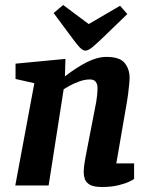

<svg xmlns="http://www.w3.org/2000/svg" viewBox="-20 -740 597 766"><path d="M387 6Q354 6 338.5 -3Q323 -12 318.5 -25.5Q314 -39 314 -52Q314 -68 316.5 -84.5Q319 -101 321 -112L364 -334Q366 -347 367.5 -360.5Q369 -374 369 -390Q369 -404 362 -413.5Q355 -423 339 -423Q318 -423 296 -415Q274 -407 257 -397.5Q240 -388 234 -384L174 0H41L117 -408L42 -425V-486L241 -505L239 -436H240Q262 -453 283.5 -467Q305 -481 325.5 -491.5Q346 -502 366 -507.5Q386 -513 405 -513Q458 -513 477.5 -488.5Q497 -464 497 -430Q497 -419 495 -400Q493 -381 491 -364Q489 -347 487 -337L444 -88H515V-26Q513 -24 497 -16Q481 -8 453 -1Q425 6 387 6ZM321 -538Q310 -538 297.5 -551.5Q285 -565 272 -583L194 -688L232 -720L334 -644L459 -717L488 -684L398 -597Q367 -567 349.5 -552.5Q332 -538 321 -538Z"/></svg>

Font: Faustina Light
Style: Bold Italic
Weight: 700
Italic angle: -8°
Version: Version 1.200